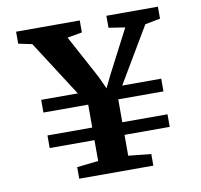

<svg xmlns="http://www.w3.org/2000/svg" viewBox="-82 -829 957 916"><g transform="rotate(-10 397.0 -371.5)"><path d="M293 -402 120 -671 54 -685V-743H362.5V-685L291 -672.5L404 -463L432 -402L462 -463.5L570.5 -672.5L491.5 -685V-743H741V-685L667.5 -671L508 -402H697V-340.5H478V-229.5H697V-168.5H478V-67.5L588 -56V0H229V-56L332.5 -67.5V-168.5H115.5V-229.5H332.5V-340.5H115.5V-402Z"/></g></svg>

Font: Merriweather 20pt
Style: Bold
Weight: 700
Version: Version 2.100